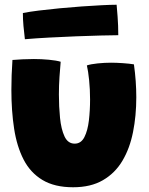

<svg xmlns="http://www.w3.org/2000/svg" viewBox="-20 -758 629 810"><path d="M346.5 -482Q362.5 -487.5 391.8 -490.5Q421 -493.5 448.5 -493.5Q471.5 -493.5 499.2 -491.5Q527 -489.5 545 -486.5Q555 -415 555 -348Q555 -269.5 541.2 -200.8Q527.5 -132 496.5 -79.8Q465.5 -27.5 414.2 2.2Q363 32 288.5 32Q210 32 159 1.2Q108 -29.5 79.5 -85Q51 -140.5 39.5 -215.5Q28 -290.5 28 -378.5Q28 -440 32.5 -505Q49 -506.5 75.2 -507.8Q101.5 -509 123 -509Q154.5 -509 186.2 -506Q218 -503 236 -497.5Q233.5 -470.5 231 -434.2Q228.5 -398 228.5 -359.5Q228.5 -308.5 233.2 -260.8Q238 -213 252.2 -182.5Q266.5 -152 295 -152Q322 -152 336 -179.5Q350 -207 355 -249.8Q360 -292.5 360 -338Q360 -381 356 -420Q352 -459 346.5 -482ZM479 -609.5Q453 -609.5 405.8 -608.2Q358.5 -607 301.2 -604.8Q244 -602.5 187 -599.5Q130 -596.5 85 -592.5Q81.5 -621.5 79 -648.5Q76.5 -675.5 76.5 -703Q103.5 -708.5 144 -713.5Q184.5 -718.5 231.2 -723Q278 -727.5 324.2 -730.8Q370.5 -734 409.2 -736Q448 -738 472 -738Q473.5 -723.5 476.2 -686.8Q479 -650 479 -609.5Z"/></svg>

Font: Grandstander Black
Style: Regular
Weight: 900
Designer: Tyler Finck
Foundry: Etcetera Type Co
Version: Version 1.200; ttfautohint (v1.8.3)